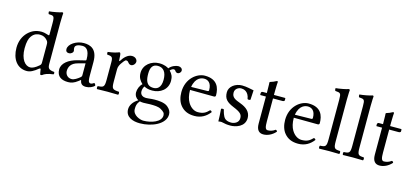

<svg xmlns="http://www.w3.org/2000/svg" viewBox="-73 -1260 4424 2061"><g transform="rotate(15 2139.5 -230.0)"><path d="M345 -124C345 -105 343.1 -97.2 329 -85C292 -53 260 -37 235 -37C181 -37 125 -96 125 -221C125 -293 139 -333 154 -354C185 -401 227 -404 247 -404C283 -404 308 -391 328 -368C342 -352 345 -345 345 -314ZM334 -50.3C338.8 -54.2 348.3 -56 349 -49C351.5 -24.5 360 10 360 10C368 13 373 12.5 379 10C401 -8 436 -23 497 -30C503 -36 503 -51 497 -57C433 -62 424 -81 424 -130V-583C424 -648 428 -688 428 -688C428 -695 424 -698 415 -698C390 -688 315 -674 275 -671C273 -663 275 -647 281 -641C333 -638 345 -643 345 -559V-431C345 -424 343 -422 336 -422C332 -422 291 -439 258 -439C192 -439 148 -417 108 -379C65 -336 39 -277 39 -203C39 -80 101 10 209 10C248 10 285 -10 334 -50.3Z M799 -233V-101C799 -88 793 -81 785 -75C759 -54 725 -31 697 -31C647 -31 625 -71 625 -102C625 -147 646 -193 720 -212ZM799 -48C805 -17 815.6 10 866 10C904.3 10 940.3 -7 961 -27C959.3 -39.3 955.3 -47.7 944 -54C936.5 -47.8 919.7 -38 907 -38C878 -38 877 -77 877 -123V-270C877 -412 799 -439 726 -439C644 -439 561 -385 561 -328C561 -304 573 -292 596 -292C625 -292 643 -313 643 -326C643 -333 642 -340 640 -344C639 -347 638 -353 638 -364C638 -395 680 -406 718 -406C752 -406 799 -389 799 -276C799 -269 796 -265 793 -264L707 -243C611 -219 542 -166 542 -98C542 -16 598 10 668 10C702.8 10 733 2 777 -32L797 -48Z M1139 -358C1137.3 -398 1135.7 -423.7 1131 -434C1128.9 -438.6 1127 -442 1119 -442C1091 -431 1065 -422 996 -413C994 -407 996 -391 998 -385C1052 -380 1063 -375 1063 -317V-122C1063 -39 1051 -35 989 -31C983 -25 983 -4 989 2C1024 1 1063 0 1103 0C1143 0 1189 1 1224 2C1230 -4 1230 -25 1224 -31C1154 -36 1142 -39 1142 -122V-261C1142 -287 1154 -310 1166 -328C1177 -344 1200 -377 1212 -377C1221 -377 1230 -374.6 1237.8 -364.3C1245.4 -354.3 1256.6 -341 1274 -341C1298 -341 1321 -366 1321 -391C1321 -410.1 1303 -439 1261 -439C1214 -439 1173 -395 1150 -356C1144 -345 1139.2 -353 1139 -358Z M1654 -279C1654 -186 1607 -167 1570 -167C1486 -167 1477 -238 1477 -302C1477 -372 1502 -408 1557 -408C1620 -408 1654 -362 1654 -279ZM1467 10C1478 13 1494 15 1507 15C1538 15 1566 12 1580 12C1630 12 1672 13 1701 29C1740 51 1752 65 1752 91C1752 163 1646 201 1556 201C1520 201 1436 172 1436 104C1436 70 1438 45 1467 10ZM1779 -387C1798 -387 1816 -405 1816 -425C1816 -446 1797 -462 1770 -462C1744 -462 1696 -445 1670 -411C1658 -419 1625 -439 1566 -439C1477 -439 1395 -379 1395 -287C1395 -233 1419 -202 1447 -175C1419 -151 1403 -108 1403 -74C1403 -38 1423 -10 1449 3C1395 35 1367 81 1367 124C1367 211 1449 238 1526 238C1661 238 1807 173 1807 65C1807 33 1792 8 1763 -16C1724 -48 1654 -49 1617 -49C1599 -49 1574 -47 1550 -44C1535 -43 1525 -42 1520 -42C1491 -42 1456 -56 1456 -99C1456 -119 1462 -140 1474 -157C1498 -143 1526 -136 1565 -136C1653 -136 1734 -191 1734 -289C1734 -336 1720 -363 1691 -393C1698 -403 1718 -417 1731 -417C1738 -417 1745 -414 1751 -405C1755 -397 1768 -387 1779 -387Z M1959 -282C1978 -395 2048 -404 2072 -404C2110 -404 2155 -383 2155 -299C2155 -290 2151 -285.2 2140 -285ZM2221 -93C2184 -55 2155 -39 2097 -39C2061 -39 2019 -60 1988 -111C1968 -144 1956 -190 1956 -248L2222 -246C2234 -246 2241 -252 2241 -263C2241 -347 2211 -437 2072 -437C1985 -437 1872 -354 1872 -202C1872 -146 1886 -92 1919 -54C1953 -14 2000 10 2072 10C2148 10 2202 -25 2242 -77C2239 -87 2233 -92 2221 -93Z M2330 -138C2334 -89 2337 -42 2337 0C2347 -2 2357 -3 2362 -3C2369 -3 2375 -3 2382 -1C2409 6 2436 10 2473 10C2529 10 2632 -17 2632 -116C2632 -184.3 2583 -224 2515 -249.2C2454.8 -271.5 2415 -287 2415 -342C2415 -383 2451 -406 2485 -406C2507 -406 2565 -398 2578 -313C2584 -307 2604 -308 2610 -314C2613 -350 2615 -387 2616 -420C2585 -425 2537 -439 2485 -439C2411 -439 2344 -391 2344 -327C2344 -254 2377 -223 2454 -191C2537 -157 2556 -136 2556 -93C2556 -44 2508 -23 2471 -23C2432 -23 2410.3 -36.3 2400 -47C2378 -70 2367 -114 2361 -139C2355 -145 2336 -144 2330 -138Z M2715 -429C2701 -429 2697 -417 2697 -409V-396C2697 -391 2698 -390 2702 -390H2761V-89C2761 -18 2792 10 2838 10C2884 10 2934 -12 2973 -56C2971 -66.3 2965 -72 2955 -73C2929 -53 2899 -45 2873 -45C2846 -45 2840 -75 2840 -137V-390H2944C2954 -390 2968 -394 2968 -403V-423C2968 -427 2965 -429 2960 -429H2840V-468C2840 -533 2844 -573 2844 -573C2844 -579.4 2841 -581.8 2836.3 -581.8C2831.8 -581.8 2823.3 -577.9 2814 -572.8C2802.7 -566.5 2792.5 -562.2 2780 -558.7C2768 -555.3 2758 -551.9 2758 -545C2758 -533.4 2761 -540 2761 -429.1Z M3112 -282C3131 -395 3201 -404 3225 -404C3263 -404 3308 -383 3308 -299C3308 -290 3304 -285.2 3293 -285ZM3374 -93C3337 -55 3308 -39 3250 -39C3214 -39 3172 -60 3141 -111C3121 -144 3109 -190 3109 -248L3375 -246C3387 -246 3394 -252 3394 -263C3394 -347 3364 -437 3225 -437C3138 -437 3025 -354 3025 -202C3025 -146 3039 -92 3072 -54C3106 -14 3153 10 3225 10C3301 10 3355 -25 3395 -77C3392 -87 3386 -92 3374 -93Z M3530 -122C3530 -39 3519 -34 3458 -31C3452 -25 3452 -4 3458 2C3493 1 3530 0 3570 0C3610 0 3648 1 3681 2C3687 -4 3687 -25 3681 -31C3620 -34 3609 -39 3609 -122V-583C3609 -648 3613 -688 3613 -688C3613 -695 3609 -698 3600 -698C3575 -688 3500 -674 3460 -671C3458 -663 3460 -647 3466 -641C3524 -637 3530 -634 3530 -559Z M3794 -122C3794 -39 3783 -34 3722 -31C3716 -25 3716 -4 3722 2C3757 1 3794 0 3834 0C3874 0 3912 1 3945 2C3951 -4 3951 -25 3945 -31C3884 -34 3873 -39 3873 -122V-583C3873 -648 3877 -688 3877 -688C3877 -695 3873 -698 3864 -698C3839 -688 3764 -674 3724 -671C3722 -663 3724 -647 3730 -641C3788 -637 3794 -634 3794 -559Z M4006 -429C3992 -429 3988 -417 3988 -409V-396C3988 -391 3989 -390 3993 -390H4052V-89C4052 -18 4083 10 4129 10C4175 10 4225 -12 4264 -56C4262 -66.3 4256 -72 4246 -73C4220 -53 4190 -45 4164 -45C4137 -45 4131 -75 4131 -137V-390H4235C4245 -390 4259 -394 4259 -403V-423C4259 -427 4256 -429 4251 -429H4131V-468C4131 -533 4135 -573 4135 -573C4135 -579.4 4132 -581.8 4127.3 -581.8C4122.8 -581.8 4114.3 -577.9 4105 -572.8C4093.7 -566.5 4083.5 -562.2 4071 -558.7C4059 -555.3 4049 -551.9 4049 -545C4049 -533.4 4052 -540 4052 -429.1Z"/></g></svg>

Font: Libertinus Serif
Style: Regular
Weight: 400
Designer: Philipp H. Poll
Foundry: Khaled Hosny
Version: Version 6.2